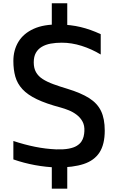

<svg xmlns="http://www.w3.org/2000/svg" viewBox="-20 -1001 709 1159"><path d="M324 10Q258.7 8 191.3 -4.3Q124 -16.7 60.7 -38.7V-150Q127 -128 191.2 -115Q255.3 -102 320 -99.3Q364.7 -98 394.7 -103.7Q424.7 -109.3 443 -120.5Q461.3 -131.7 471 -146Q480.7 -160.3 484.7 -176.7Q488.7 -193 489.3 -208.7Q491.3 -242.7 478.3 -266.8Q465.3 -291 443.3 -307.8Q421.3 -324.7 395.8 -335Q370.3 -345.3 347 -351.7Q258.7 -375 202.5 -402Q146.3 -429 115.3 -462.8Q84.3 -496.7 72.5 -538.5Q60.7 -580.3 60.7 -633Q60.7 -698.3 91.2 -748.7Q121.7 -799 183.2 -827Q244.7 -855 337.7 -853Q406.7 -852 466.2 -837.8Q525.7 -823.7 588 -794.7V-672Q533.3 -705 472.7 -724.2Q412 -743.3 353 -743.3Q317 -743.3 286 -737.7Q255 -732 232.2 -718.3Q209.3 -704.7 196.5 -682Q183.7 -659.3 183.7 -624.3Q183.7 -589.3 197.5 -565Q211.3 -540.7 237.8 -523.7Q264.3 -506.7 301.7 -493Q339 -479.3 386.7 -465Q468.7 -440 518.2 -408.7Q567.7 -377.3 590 -330.7Q612.3 -284 612.3 -212.7Q612.3 -129.7 580.7 -80.8Q549 -32 485.2 -11Q421.3 10 324 10ZM292.7 138V-30.7H386V138ZM292.7 -813V-981.3H386V-813Z"/></svg>

Font: Matangi Light
Style: Regular
Weight: 300
Designer: Prashant Pant
Foundry: The Graphic Ant
Version: Version 3.002